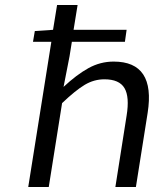

<svg xmlns="http://www.w3.org/2000/svg" viewBox="-20 -747 640 767"><path d="M92.8 0 185.1 -580.1H111.8L119.1 -623L191.9 -627.9L208 -727.1H290L273.9 -627.9H485.8L479 -580.1H267.1L257.8 -522L233.9 -399.9Q286.1 -448.7 333.5 -474.9Q380.9 -501 434.1 -501Q602.1 -501 569.8 -295.9L522.9 0H440.9L485.8 -285.2Q498 -359.9 477.3 -395Q456.5 -430.2 397 -430.2Q355.5 -430.2 318.6 -408.2Q281.7 -386.2 228 -335L174.8 0Z"/></svg>

Font: Office Code Pro D Italic
Style: Regular
Weight: 400
Italic angle: -9°
Designer: Nathan Rutzky & Paul D. Hunt
Foundry: Adobe Systems Incorporated
Version: Version 1.004;PS 001.004;hotconv 1.0.70;makeotf.lib2.5.58329